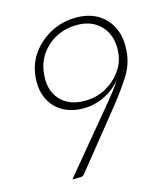

<svg xmlns="http://www.w3.org/2000/svg" viewBox="-107 -798 768 882"><g transform="rotate(-15 276.5 -357.0)"><path d="M128 0 372 -294Q395 -322 413 -345Q431 -368 445 -391Q413 -350 364.5 -326Q316 -302 264 -302Q204 -302 162 -327.5Q120 -353 100 -398.5Q80 -444 87 -504Q94 -565 129.5 -612Q165 -659 219 -686.5Q273 -714 336 -714Q399 -714 443 -686Q487 -658 507.5 -608.5Q528 -559 520 -494Q514 -440 483 -391Q452 -342 408 -286L186 -10Q183 -5 177.5 -2.5Q172 0 164 0ZM277 -334Q333 -334 377 -358Q421 -382 449 -420.5Q477 -459 482 -502Q488 -555 471 -595Q454 -635 418 -657.5Q382 -680 332 -680Q278 -680 234.5 -658Q191 -636 162.5 -597Q134 -558 128 -506Q119 -427 160 -380.5Q201 -334 277 -334Z"/></g></svg>

Font: Aleo ExtraLight
Style: Italic
Weight: 250
Italic angle: -7°
Designer: Alessio Laiso
Foundry: Alessio Laiso
Version: Version 2.001;gftools[0.9.29]